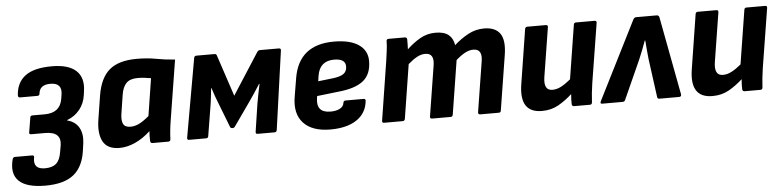

<svg xmlns="http://www.w3.org/2000/svg" viewBox="-55 -726 4651 1142"><g transform="rotate(-5 2271.0 -155.0)"><path d="M177 197Q65 197 19.5 153Q-26 109 -4 24Q0 11 10 11H113Q127 11 124 24Q110 94 183 94Q228 94 251 73Q274 52 281 5L288 -35Q300 -115 202 -115H119Q105 -115 108 -128L122 -213Q123 -226 136 -226H209Q301 -226 315 -308L319 -333Q331 -404 258 -404Q194 -404 189 -351Q188 -339 175 -339H72Q60 -339 60 -352Q64 -427 116 -467Q168 -507 276 -507Q375 -507 420.5 -465Q466 -423 454 -343L451 -320Q444 -270 414.5 -233.5Q385 -197 339 -180V-178Q387 -166 408.5 -128.5Q430 -91 423 -36L417 7Q404 104 346.5 150.5Q289 197 177 197Z M636 12Q563 12 537 -37Q511 -86 525 -170L547 -309Q564 -413 619.5 -460Q675 -507 783 -507Q847 -507 899 -497Q951 -487 1010 -483L953 -127Q948 -97 945 -68.5Q942 -40 941 -13Q940 0 927 0H833Q821 0 820 -13Q819 -26 819.5 -41.5Q820 -57 821 -72Q777 -31 729 -9.5Q681 12 636 12ZM712 -108Q738 -108 764 -121Q790 -134 823 -162L858 -385Q841 -388 820 -390.5Q799 -393 778 -393Q733 -393 710.5 -370Q688 -347 681 -299L664 -190Q658 -151 668 -129.5Q678 -108 712 -108Z M1052 0Q1039 0 1041 -13L1124 -482Q1126 -495 1139 -495H1247Q1257 -495 1260 -485L1342 -238L1501 -485Q1508 -495 1517 -495H1631Q1644 -495 1642 -482L1576 -13Q1574 0 1562 0H1461Q1448 0 1450 -13L1475 -178Q1479 -203 1485.5 -235Q1492 -267 1498 -295H1495Q1479 -269 1460 -241Q1441 -213 1425 -190L1330 -55Q1325 -47 1315 -47Q1304 -47 1301 -55L1248 -192Q1239 -214 1229 -241.5Q1219 -269 1211 -295H1209Q1206 -267 1202.5 -236.5Q1199 -206 1194 -178L1167 -13Q1166 0 1153 0Z M1895 12Q1786 12 1734 -44.5Q1682 -101 1700 -203L1718 -311Q1751 -507 1960 -507Q2056 -507 2107.5 -472Q2159 -437 2159 -374Q2159 -296 2111.5 -257Q2064 -218 1963 -208L1833 -193L1831 -180Q1818 -94 1905 -94Q1939 -94 1961 -106Q1983 -118 1985 -139Q1987 -152 1999 -152H2106Q2119 -152 2118 -140Q2111 -67 2052.5 -27.5Q1994 12 1895 12ZM1847 -280 1942 -291Q1984 -297 2002 -311.5Q2020 -326 2020 -354Q2020 -400 1952 -400Q1866 -400 1852 -313Z M2216 0Q2203 0 2205 -13L2261 -368Q2265 -398 2269 -427.5Q2273 -457 2273 -482Q2273 -495 2286 -495H2383Q2395 -495 2396 -482Q2396 -469 2396 -454Q2396 -439 2395 -423Q2433 -459 2474.5 -483Q2516 -507 2567 -507Q2618 -507 2644.5 -485.5Q2671 -464 2677 -423Q2717 -459 2761.5 -483Q2806 -507 2856 -507Q2924 -507 2952 -466.5Q2980 -426 2966 -339L2914 -13Q2913 0 2901 0H2790Q2777 0 2778 -13L2826 -314Q2838 -387 2782 -387Q2758 -387 2732.5 -373.5Q2707 -360 2678 -334L2627 -13Q2625 0 2614 0H2503Q2489 0 2491 -13L2539 -314Q2551 -387 2495 -387Q2471 -387 2446.5 -374Q2422 -361 2392 -335L2341 -13Q2339 0 2327 0Z M3158 12Q3021 12 3049 -159L3100 -482Q3102 -495 3114 -495H3224Q3238 -495 3236 -482L3189 -187Q3177 -108 3231 -108Q3257 -108 3283.5 -122Q3310 -136 3340 -161L3391 -482Q3393 -495 3404 -495H3516Q3529 -495 3527 -482L3470 -127Q3461 -67 3458 -13Q3457 0 3445 0H3351Q3338 0 3337 -13Q3336 -41 3339 -73Q3301 -38 3257.5 -13Q3214 12 3158 12Z M3518 0Q3504 0 3511 -15L3746 -482Q3753 -495 3764 -495H3887Q3899 -495 3902 -482L3990 -15Q3992 0 3977 0H3860Q3848 0 3847 -11L3816 -240Q3813 -270 3810.5 -296Q3808 -322 3806 -352H3803Q3793 -323 3782.5 -297Q3772 -271 3760 -242L3656 -11Q3652 0 3640 0Z M4176 12Q4039 12 4067 -159L4118 -482Q4120 -495 4132 -495H4242Q4256 -495 4254 -482L4207 -187Q4195 -108 4249 -108Q4275 -108 4301.5 -122Q4328 -136 4358 -161L4409 -482Q4411 -495 4422 -495H4534Q4547 -495 4545 -482L4488 -127Q4479 -67 4476 -13Q4475 0 4463 0H4369Q4356 0 4355 -13Q4354 -41 4357 -73Q4319 -38 4275.5 -13Q4232 12 4176 12Z"/></g></svg>

Font: Sofia Sans ExtraBold
Style: Italic
Weight: 800
Italic angle: -9°
Designer: Botio Nikoltchev, Ani Petrova
Foundry: lettersoup
Version: Version 4.100; ttfautohint (v1.8.4.7-5d5b)